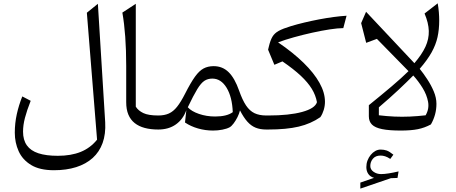

<svg xmlns="http://www.w3.org/2000/svg" viewBox="-20 -765 2691 1134"><path d="M558.1 -742.5 493 -689.8 553.3 60Q513.7 109.1 456.5 132.2Q399.3 155.2 321.7 155.2Q252.2 155.2 206.8 140.3Q161.3 125.4 138.7 93.6Q116.1 61.8 116.1 12.3Q116.1 -25.9 127.4 -69.1Q138.6 -112.2 161.3 -169.6L111.7 -195.5Q91 -144.1 79.2 -90.7Q67.4 -37.3 67.4 19Q67.4 77.4 90.1 127.9Q112.8 178.5 163.6 209.4Q214.4 240.4 298.9 240.4Q372.2 240.4 430 222.1Q487.9 203.7 527.5 168Q567.1 132.2 586.1 79.4Q605.1 26.5 601.3 -43Z M782 -742.5 702.7 -690.6Q714 -626.7 719.7 -548Q725.4 -469.2 725.4 -376.2V-161.3Q725.4 -118.7 738.1 -88.3Q750.8 -57.9 775.3 -38.3Q799.8 -18.7 834.8 -9.4Q869.9 0 914.6 0H915.1V-82.9H914.6Q856.4 -82.9 826.5 -97.2Q796.6 -111.5 782 -134.9Z M1234.1 -300.8Q1285.4 -300.8 1318.4 -246.6Q1351.3 -192.4 1354.8 -102.6Q1337.4 -89.7 1311.2 -83.3Q1284.9 -76.9 1250.8 -76.9Q1199.5 -76.9 1154.9 -92.3Q1110.2 -107.7 1089.2 -131.5Q1122.9 -202.2 1145.1 -238.5Q1167.4 -274.8 1187.4 -287.8Q1207.4 -300.8 1234.1 -300.8ZM1242 -374.3Q1208 -374.3 1182.4 -360.6Q1156.7 -347 1131.4 -311.8Q1106.1 -276.5 1072.9 -211.2Q1048.1 -162.4 1025.9 -134.5Q1003.7 -106.5 977.5 -94.7Q951.4 -82.9 915 -82.9Q907.2 -82.9 903.3 -75.3Q899.4 -67.6 899.4 -51V-31.9Q899.4 -15.3 903.3 -7.6Q907.2 0 915 0Q976 0 1018.5 -30Q1061.1 -60 1080.5 -114.1L1072.6 -41.5Q1106.9 -18.4 1149.8 -6.2Q1192.7 6.1 1238.4 6.1Q1266.8 6.1 1293.4 0.8Q1320 -4.4 1336.2 -13.2Q1347.3 -19.3 1359.8 -36Q1372.4 -52.6 1382.7 -73.4Q1393.1 -94.2 1397.4 -113.1Q1418.7 -71.6 1440.8 -46.7Q1462.9 -21.8 1489.8 -10.9Q1516.7 0 1552.4 0H1552.8V-82.9H1552.4Q1511.7 -82.9 1483.1 -96.5Q1454.6 -110.2 1433.1 -142.2Q1411.7 -174.3 1392.4 -229.2Q1366.6 -303.1 1330.4 -338.7Q1294.2 -374.3 1242 -374.3Z M2026.9 -672.1Q1991.9 -670 1950.1 -664.4Q1908.4 -658.8 1864.5 -650.5Q1820.6 -642.1 1777.7 -631.9Q1734.8 -621.7 1697 -610.2Q1651.2 -596.3 1626.4 -582.7Q1601.6 -569.2 1589.1 -548.1Q1576.7 -527.1 1568.1 -490.8L1563.4 -471.4L1600.5 -382.3L1648.2 -402.4Q1714.1 -357.2 1756.3 -317.7Q1798.4 -278.2 1821.6 -240.3Q1844.7 -202.5 1852 -161.5Q1840.8 -124.6 1764.2 -103.8Q1687.6 -82.9 1564.7 -82.9H1552.7Q1544.9 -82.9 1541 -75.3Q1537.1 -67.6 1537.1 -51V-31.9Q1537.1 -15.3 1541 -7.6Q1544.9 0 1552.7 0H1563.4Q1671.9 0 1744.1 -17.1Q1816.4 -34.2 1872.2 -73.2Q1884.9 -91.8 1892.1 -115.7Q1899.3 -139.7 1899.3 -164.2Q1899.3 -218.1 1866.9 -275.9Q1834.6 -333.8 1772.9 -394.1Q1711.2 -454.4 1622.4 -514.9Q1663.4 -530.2 1716.1 -544.9Q1768.8 -559.6 1823.5 -571.7Q1878.2 -583.9 1926.6 -591.3Q1975.1 -598.7 2007.6 -599Z M2167.1 215.4Q2167.1 190.5 2182.7 172.2Q2198.3 153.8 2227.8 153.8Q2240.8 153.8 2254.6 158.1Q2268.3 162.4 2285.1 173.6L2303.4 148.6Q2280.1 129.7 2264 124Q2247.8 118.4 2227.8 118.4Q2211.6 118.4 2196.5 126.8Q2181.4 135.3 2169.4 150.1Q2157.4 164.8 2150.5 183.2Q2143.7 201.5 2143.7 221.8Q2143.7 245.2 2155 262Q2166.2 278.7 2189.2 285.4L2108.2 313.5V349L2288.6 287.4L2327.8 285.9L2334 247.4Q2302.8 254.8 2276.2 259Q2249.6 263.2 2231 263.2Q2205.6 263.2 2186.4 249.7Q2167.1 236.3 2167.1 215.4ZM2420.9 -319.1Q2451.1 -285.7 2475.9 -245.6Q2500.6 -205.5 2508.3 -163.9Q2516 -122.2 2493.8 -84Q2446.7 -78.6 2400.7 -76.5Q2354.6 -74.4 2309.2 -76.5Q2263.9 -78.6 2217.6 -84.2L2217.7 -131.2Q2282.7 -186.5 2333.5 -234.2Q2384.2 -281.9 2420.9 -319.1ZM2392.7 -344.8Q2352.8 -305.5 2293.7 -255.3Q2234.5 -205.1 2158.5 -143.7V-77.9Q2158.5 -47.8 2176.9 -29.3Q2195.3 -10.8 2236.8 -2.4Q2278.3 6.1 2346.9 6.1Q2408 6.1 2448 -2Q2488 -10.1 2525 -30.1Q2541 -57.9 2549.4 -88.4Q2557.7 -118.9 2557.7 -151.9Q2557.7 -187.8 2541.8 -225.5Q2525.9 -263.1 2502.9 -297.8Q2480 -332.6 2458.9 -358.6Q2503.9 -410.5 2529 -455.5Q2554.1 -500.5 2564.1 -545.7Q2574.1 -591 2574.1 -643.3Q2574.1 -666.5 2572 -692.6Q2569.9 -718.7 2565.2 -745.4L2487.5 -685.2Q2511.2 -629.8 2512.6 -582.2Q2513.9 -534.6 2492.7 -488.7Q2471.4 -442.9 2427.5 -391.8L2142.1 -695.4L2113 -628.4L2142.8 -512L2206 -535.4Z"/></svg>

Font: Pinar-VF
Style: Regular
Weight: 300
Designer: Amin Abedi
Version: Version 3.0